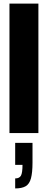

<svg xmlns="http://www.w3.org/2000/svg" viewBox="-20 -745 268 1075"><path d="M33 0V-725H195V0ZM65 310V254Q89 254 97.5 238Q106 222 106 178H65V55H162V165Q162 221 153.5 253Q145 285 124 297.5Q103 310 65 310Z"/></svg>

Font: Archivo ExtraCondensed Black
Style: Regular
Weight: 900
Width: 2
Designer: Hector Gatti
Foundry: Omnibus-Type
Version: Version 2.001; ttfautohint (v1.8.3)